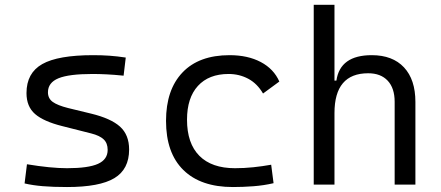

<svg xmlns="http://www.w3.org/2000/svg" viewBox="-20 -752 1798 782"><path d="M252.9 9.8Q195.3 9.8 154.3 6.3Q113.3 2.9 80.1 -4.9L89.8 -83Q187 -66.9 252.9 -66.9Q339.8 -66.9 379.2 -84.7Q418.5 -102.5 418.5 -141.6Q418.5 -168.9 402.3 -184.3Q386.2 -199.7 351.6 -208.5L233.9 -238.3Q157.7 -257.3 122.8 -287.6Q87.9 -317.9 87.9 -373Q87.9 -454.6 152.1 -491Q216.3 -527.3 359.4 -527.3Q395 -527.3 426 -525.1Q457 -522.9 492.2 -517.6L483.4 -443.8Q443.4 -447.8 413.6 -449.2Q383.8 -450.7 356.4 -450.7Q260.7 -450.7 218 -433.1Q175.3 -415.5 175.3 -376Q175.3 -351.1 194.8 -336.9Q214.4 -322.8 257.3 -312L351.6 -289.1Q432.1 -269.5 469 -236.1Q505.9 -202.6 505.9 -143.1Q505.9 -62.5 445.8 -26.4Q385.7 9.8 252.9 9.8Z M928.7 9.8Q797.4 9.8 726.8 -59.6Q656.2 -128.9 656.2 -259.8Q656.2 -386.7 723.4 -457Q790.5 -527.3 915 -527.3Q989.3 -527.3 1042.2 -499.3Q1095.2 -471.2 1117.7 -419.9L1051.3 -371.1Q1027.8 -411.6 991.2 -431.2Q954.6 -450.7 911.1 -450.7Q830.6 -450.7 786.1 -402.1Q741.7 -353.5 741.7 -264.6Q741.7 -168 792 -117.4Q842.3 -66.9 937 -66.9Q974.6 -66.9 1011.7 -70.8Q1048.8 -74.7 1084.5 -81.1L1094.2 -5.9Q1054.2 3.4 1011.7 6.6Q969.2 9.8 928.7 9.8Z M1587.4 0V-337.4Q1587.4 -393.1 1559.1 -423.3Q1530.8 -453.6 1479.5 -453.6Q1342.3 -453.6 1342.3 -291.5V0H1257.8V-732.4H1342.3V-423.8H1350.1Q1365.2 -527.3 1494.1 -527.3Q1579.1 -527.3 1625.5 -477.5Q1671.9 -427.7 1671.9 -336.9V0Z"/></svg>

Font: Cascadia Mono SemiLight
Style: Regular
Weight: 350
Monospace: yes
Designer: Aaron Bell
Foundry: Saja Typeworks
Version: Version 2404.023; ttfautohint (v1.8.4)